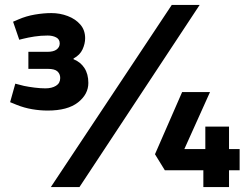

<svg xmlns="http://www.w3.org/2000/svg" viewBox="-20 -758 1015 778"><path d="M173 -310Q142 -310 110 -315.5Q78 -321 48 -333L21 -344L42 -419L77 -410Q96 -406 120 -403Q144 -400 164 -400Q190 -400 207 -410.5Q224 -421 224 -442Q224 -458 213 -468.5Q202 -479 173 -479H95V-548H172Q197 -548 209.5 -557.5Q222 -567 222 -582Q222 -599 207.5 -606.5Q193 -614 173 -614Q145 -614 119.5 -610Q94 -606 74 -601L58 -597L33 -670L54 -679Q86 -693 121.5 -699Q157 -705 188 -705Q223 -705 254.5 -693Q286 -681 305.5 -658.5Q325 -636 325 -603Q325 -581 314.5 -558Q304 -535 278 -521V-518Q306 -507 322 -482.5Q338 -458 338 -422Q338 -376 296 -343Q254 -310 173 -310ZM186 0 676 -738H789L302 0ZM951 -68H908V0H804V-68H648L608 -133L718 -385H831L727 -154H812V-245H908V-154H951Z"/></svg>

Font: REM Medium Medium
Style: Regular
Weight: 500
Version: Version 1.005;gftools[0.9.28]